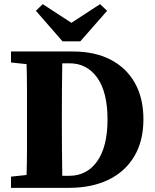

<svg xmlns="http://www.w3.org/2000/svg" viewBox="-20 -905 745 925"><path d="M278 -314Q278 -249 278.5 -185Q279 -121 280 -58H313Q399 -58 448.5 -128.5Q498 -199 498 -329Q498 -461 448.5 -530.5Q399 -600 315 -600H280Q279 -538 278.5 -474.5Q278 -411 278 -347ZM33 -604V-657H330Q437 -657 513 -617.5Q589 -578 630 -505Q671 -432 671 -330Q671 -226 627 -152Q583 -78 502.5 -39Q422 0 312 0H33V-54L108 -62Q110 -123 110 -186Q110 -249 110 -314V-347Q110 -409 110 -471.5Q110 -534 108 -596ZM186 -885 324 -795 462 -885 496 -853 367 -706H281L153 -853Z"/></svg>

Font: Source Serif 4
Style: Bold
Weight: 700
Designer: Frank Grießhammer
Foundry: Adobe
Version: Version 4.005;hotconv 1.1.0;makeotfexe 2.6.0